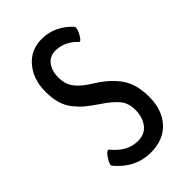

<svg xmlns="http://www.w3.org/2000/svg" viewBox="-164 -552 612 612"><g transform="rotate(-45 142.0 -246.0)"><path d="M260.3 -125Q260.3 -65.4 228 -30Q195.8 5.4 138.2 5.4Q69.3 5.4 20.5 -53.2Q19.5 -55.2 19.5 -56.6Q19.5 -65.4 30.3 -81.3Q41 -97.2 47.4 -97.2Q48.8 -97.2 49.8 -96.2Q70.8 -71.8 90.8 -60.8Q110.8 -49.8 136.2 -49.8Q167 -49.8 183.3 -71.8Q199.7 -93.8 199.7 -126Q199.7 -156.7 183.3 -176.5Q167 -196.3 129.4 -221.2Q106.4 -236.8 92.8 -248.3Q79.1 -259.8 64.9 -277.3Q50.8 -294.9 44.2 -317.4Q37.6 -339.8 37.6 -369.1Q37.6 -424.8 68.1 -460.9Q98.6 -497.1 147.9 -497.1Q205.6 -497.1 249 -451.2Q251 -449.2 251 -445.3Q251 -435.5 241.9 -420.2Q232.9 -404.8 228 -404.8Q227.1 -404.8 226.6 -405.3Q194.3 -439.9 152.3 -439.9Q127 -439.9 112.8 -420.7Q98.6 -401.4 98.6 -373.5Q98.6 -342.8 113.8 -322.5Q128.9 -302.2 161.1 -282.2Q184.1 -268.1 199.2 -255.4Q214.4 -242.7 229.7 -224.1Q245.1 -205.6 252.7 -180.7Q260.3 -155.8 260.3 -125Z"/></g></svg>

Font: BenchNine
Style: Regular
Weight: 400
Designer: Vernon Adams
Foundry: Vernon Adams
Version: Version 1 ; ttfautohint (v0.92.18-e454-dirty) -l 8 -r 50 -G 